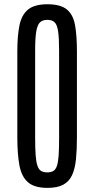

<svg xmlns="http://www.w3.org/2000/svg" viewBox="-20 -890 452 920"><path d="M207.5 10.3Q145 10.3 114 -16.8Q83 -43.9 73 -97.9Q63 -151.9 63 -231.9V-642.6Q63 -719.2 73.5 -769.5Q84 -819.8 115 -844.7Q146 -869.6 207.5 -869.6Q270 -869.6 300.3 -844.7Q330.6 -819.8 339.6 -769.5Q348.6 -719.2 348.6 -642.6V-231.9Q348.6 -171.9 344 -126.5Q339.4 -81.1 325.4 -50.8Q311.5 -20.5 283.2 -5.1Q254.9 10.3 207.5 10.3ZM206.5 -64Q224.1 -64 235.4 -70.6Q246.6 -77.1 252.7 -95Q258.8 -112.8 261 -145.3Q263.2 -177.7 263.2 -229.5V-647.9Q263.2 -709.5 258.3 -741Q253.4 -772.5 241.2 -783.7Q229 -794.9 206.5 -794.9Q185.1 -794.9 172.4 -783.7Q159.7 -772.5 154.1 -741.2Q148.4 -710 148.4 -648.4V-229.5Q148.4 -177.7 150.9 -145.3Q153.3 -112.8 159.7 -95Q166 -77.1 177.5 -70.6Q189 -64 206.5 -64Z"/></svg>

Font: AntonioLight
Style: Regular
Weight: 300
Designer: Vernon Adams
Foundry: Vernon Adams
Version: Version 1.002